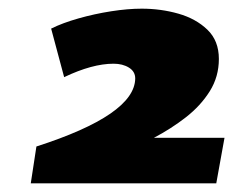

<svg xmlns="http://www.w3.org/2000/svg" viewBox="-20 -793 538 443"><path d="M51 -370 64 -455Q291 -528 292 -612Q292 -628 277.5 -637Q263 -646 242 -646Q193 -646 128 -615L98 -727Q124 -740 161 -750.5Q198 -761 236.5 -767Q275 -773 307 -773Q351 -773 391.5 -761.5Q432 -750 458.5 -724.5Q485 -699 485 -657Q485 -616 464 -582.5Q443 -549 409 -522.5Q375 -496 335 -475H498L479 -370Z"/></svg>

Font: Georama Extended Black
Style: Italic
Weight: 900
Width: 7
Italic angle: -9°
Designer: Jean-Baptiste Levee
Foundry: Production Type
Version: Version 1.000